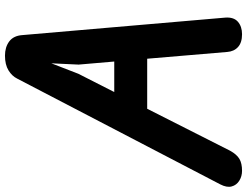

<svg xmlns="http://www.w3.org/2000/svg" viewBox="-149 -840 968 752"><g transform="rotate(-90 335.0 -464.0)"><path d="M42 0Q20.5 0 3.2 -10.8Q-14 -21.5 -19.2 -40.5Q-24.5 -59.5 -11 -85.5L403 -880.5Q413 -901 435.5 -914.8Q458 -928.5 493 -928.5Q526.5 -928.5 548.8 -911.8Q571 -895 573.5 -861L642 -66Q644.5 -32.5 625.8 -16.2Q607 0 577 0Q544 0 526.8 -15.8Q509.5 -31.5 507.5 -58L481 -371.5H285L120.5 -46.5Q106 -20.5 88.5 -10.2Q71 0 42 0ZM350.5 -500.5H470L458 -640L463 -747L422 -641Z"/></g></svg>

Font: Edu VIC WA NT Hand
Style: Regular
Weight: 400
Designer: Tina and Corey Anderson, Eben Sorkin, Mirko Velimirovic
Foundry: Google for Education
Version: Version 1.000